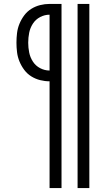

<svg xmlns="http://www.w3.org/2000/svg" viewBox="-20 -755 540 980"><path d="M376 205V-735H436V205ZM233 205V-340Q209 -340 185 -346Q161 -352 140 -365Q119 -378 104 -398Q89 -418 79.5 -441Q70 -464 67 -488.5Q64 -513 64 -537Q64 -562 67 -586.5Q70 -611 79.5 -634Q89 -657 104 -677Q119 -697 140 -710Q161 -723 185 -729Q209 -735 233 -735H294V205ZM233 -395V-680Q208 -680 185 -668Q162 -656 148 -634.5Q134 -613 129 -588Q124 -563 124 -537Q124 -512 129 -487Q134 -462 148 -440.5Q162 -419 185 -407Q208 -395 233 -395Z"/></svg>

Font: iosevka_custom_sans_ss08 Light
Style: Regular
Weight: 300
Designer: Belleve Invis
Foundry: Belleve Invis
Version: Version 10.3.0; ttfautohint (v1.8.3)